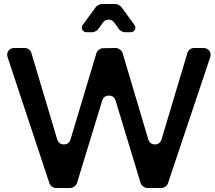

<svg xmlns="http://www.w3.org/2000/svg" viewBox="-20 -940 1076 960"><path d="M651 -817Q661 -804 654.5 -791.5Q648 -779 632 -779H603Q597 -779 587.5 -784Q578 -789 575 -794L552 -826Q541 -842 523 -842Q505 -842 494 -826L471 -794Q468 -789 458.5 -784Q449 -779 443 -779H414Q398 -779 391.5 -791.5Q385 -804 395 -817L460 -906Q463 -910 472.5 -915Q482 -920 488 -920H558Q564 -920 573.5 -915Q583 -910 586 -906ZM820 -24Q817 -14 807 -7Q797 0 787 0H717Q707 0 696.5 -7.5Q686 -15 683 -25L558 -437Q550 -462 524.5 -462Q499 -462 491 -437L365 -25Q362 -15 351.5 -7.5Q341 0 331 0H260Q250 0 240 -7Q230 -14 227 -24L18 -654Q12 -672 22 -686Q32 -700 51 -700H104Q115 -700 125 -692.5Q135 -685 137 -675L266 -243Q274 -218 299.5 -218Q325 -218 333 -244L462 -674Q465 -684 475 -691.5Q485 -699 495 -699L559 -700Q569 -700 579.5 -692.5Q590 -685 593 -675L721 -244Q729 -218 754.5 -218Q780 -218 788 -244L917 -675Q919 -685 929 -692.5Q939 -700 950 -700H997Q1016 -700 1026.5 -686Q1037 -672 1031 -654Z"/></svg>

Font: Trueno
Style: Round
Weight: 400
Designer: Julieta Ulanovsky, Jasper
Foundry: Julieta Ulanovsky, Cannot Into Space Fonts
Version: Version 3.001